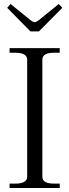

<svg xmlns="http://www.w3.org/2000/svg" viewBox="-20 -941 347 961"><path d="M16 -902 33 -921 134 -839Q146 -830 154 -830Q160 -830 173 -839L274 -921L292 -902L175 -784H132ZM28 -22H57Q116 -22 116 -57V-642Q116 -677 57 -677H28V-700H279V-677H251Q221 -677 206.5 -668.5Q192 -660 192 -642V-57Q192 -39 206.5 -30.5Q221 -22 251 -22H279V0H28Z"/></svg>

Font: Taviraj Light
Style: Regular
Weight: 300
Designer: Katatrad Team
Foundry: CadsonDemak
Version: Version 1.001